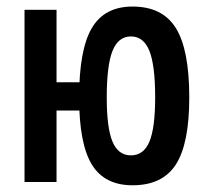

<svg xmlns="http://www.w3.org/2000/svg" viewBox="-20 -547 626 577"><path d="M378.4 9.8Q293.9 9.8 255.9 -52.7Q217.8 -115.2 217.8 -253.9Q217.8 -397.9 255.9 -462.6Q293.9 -527.3 378.4 -527.3Q468.3 -527.3 508.5 -462.6Q548.8 -397.9 548.8 -253.9Q548.8 -115.2 508.5 -52.7Q468.3 9.8 378.4 9.8ZM53.7 0V-517.6H149.9V0ZM88.9 -214.8V-299.8H250.5V-214.8ZM373.5 -80.1Q411.6 -80.1 429 -121.3Q446.3 -162.6 446.3 -253.9Q446.3 -350.6 429 -394Q411.6 -437.5 373.5 -437.5Q335.4 -437.5 318.1 -394Q300.8 -350.6 300.8 -253.9Q300.8 -162.6 318.1 -121.3Q335.4 -80.1 373.5 -80.1Z"/></svg>

Font: Cascadia Mono
Style: Regular
Weight: 400
Monospace: yes
Designer: Aaron Bell
Foundry: Saja Typeworks
Version: Version 2102.003